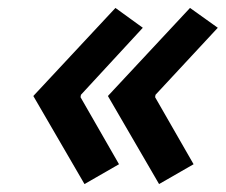

<svg xmlns="http://www.w3.org/2000/svg" viewBox="-20 -492 569 484"><path d="M381 -28 252 -250 459 -472 529 -422 372 -253 371 -247 468 -78ZM193 -28 64 -250 271 -472 340 -422 184 -253 183 -247 280 -78Z"/></svg>

Font: Cuprum SemiBold
Style: Italic
Weight: 600
Italic angle: -10°
Version: Version 3.000